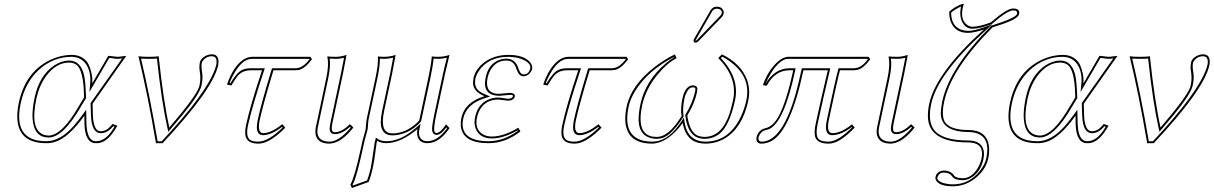

<svg xmlns="http://www.w3.org/2000/svg" viewBox="-20 -718 6169 976"><path d="M407.2 -222.2 406.7 -243.2Q403.3 -360.8 369.1 -388.2Q353 -399.9 331.1 -399.9Q265.1 -399.9 213.9 -330.6Q179.7 -283.2 165.5 -219.2Q130.4 -55.2 205.1 -32.2Q216.3 -29.3 228 -28.8Q296.4 -30.8 382.3 -181.2ZM450.7 -190.9 452.1 -132.8Q455.6 -51.8 490.7 -50.8Q519.5 -50.8 541 -75.2Q546.4 -81.5 551.8 -87.9L576.7 -79.1Q534.2 -2.9 488.8 7.8Q478 10.3 466.8 9.8Q412.1 9.8 409.2 -88.9Q409.2 -90.3 409.2 -90.8L408.7 -129.9Q327.6 -16.6 258.3 3.9Q236.8 10.3 214.8 9.8Q70.3 9.8 67.9 -122.6Q67.4 -156.2 75.7 -195.8Q108.9 -351.6 232.9 -412.1Q288.1 -438.5 344.2 -439Q377 -439 399.7 -424.1Q422.4 -409.2 431.6 -387.9Q440.9 -366.7 445.3 -345.2Q449.7 -323.7 449.2 -309.1L448.7 -293.9L530.3 -434.1Q537.6 -434.1 553.7 -431.6Q569.8 -429.2 577.1 -429.2Q585 -429.2 601.1 -431.6Q615.7 -434.1 622.1 -434.1ZM417.5 -219.2 391.1 -175.8Q301.3 -20 228 -19Q153.8 -19 146 -110.4Q145 -121.1 145 -131.8Q145.5 -171.4 155.8 -221.2Q179.7 -334 254.9 -384.8Q292.5 -409.7 331.1 -410.2Q394 -410.2 409.7 -324.7Q415 -293 416.5 -243.2ZM440.4 -193.8 601.1 -421.4Q585.4 -418.9 577.1 -418.9Q568.4 -418.9 551.3 -421.9Q540.5 -423.3 535.6 -423.8L434.6 -250.5L438.5 -294.9Q443.4 -352.1 417.5 -391.6Q392.1 -428.2 344.2 -429.2Q250.5 -429.2 177.2 -362.8Q108.4 -299.3 85.4 -193.8Q50.3 -29.3 168.9 -4.4Q190.4 0 214.8 0Q286.1 0 355 -78.1Q376.5 -103 400.4 -135.7L418 -160.2L419.4 -91.3Q422.4 -1 466.8 0Q511.2 0 545.9 -48.8Q554.2 -60.5 562 -73.7L555.2 -76.2Q527.3 -42 494.6 -41Q492.2 -41 490.7 -41Q445.3 -42.5 442.4 -132.8Z M840.8 -69.8Q974.6 -226.1 991.7 -274.9Q993.7 -281.2 994.6 -286.1Q1002 -320.3 995.1 -356.9Q991.7 -378.9 996.1 -400.9Q1000.5 -421.9 1028.3 -435.5Q1043 -441.9 1057.1 -441.9Q1090.3 -441.9 1090.8 -404.8Q1090.8 -395.5 1089.4 -387.2Q1062 -262.2 806.6 9.8H772.9Q729 -247.1 683.6 -432.1Q699.7 -429.2 736.3 -429.2Q773.4 -429.2 786.6 -432.1Q810.5 -205.6 840.8 -69.8ZM848.1 -63 835.4 -47.9 831.1 -67.4Q801.3 -200.7 777.8 -420.4Q763.2 -418.9 736.3 -418.9Q710 -418.9 696.8 -419.9Q739.7 -241.2 781.2 0H802.2Q1031.7 -245.6 1074.2 -370.6Q1077.6 -380.9 1079.6 -389.2Q1086.9 -431.2 1057.1 -432.1Q1027.8 -432.1 1009.8 -407.2Q1006.8 -402.3 1005.9 -398.9Q1002 -380.4 1007.8 -347.7Q1012.2 -319.3 1004.4 -283.7Q995.1 -239.7 908.2 -134.3Q882.8 -103 848.1 -63Z M1260.7 -429.2H1557.6L1565.9 -417Q1530.3 -369.1 1498 -362.3Q1489.7 -360.8 1481.9 -360.8H1370.1Q1316.9 -185.5 1299.8 -106Q1287.1 -42 1317.9 -41Q1360.8 -42.5 1415 -86.9L1430.2 -68.8Q1350.1 12.2 1293.9 12.2Q1232.9 12.2 1227.1 -32.2Q1224.6 -52.7 1231 -83Q1251.5 -179.7 1312 -360.8H1256.3Q1213.9 -360.8 1189.9 -334Q1176.8 -318.4 1155.8 -283.2L1133.8 -288.1Q1165 -378.9 1215.8 -414.1Q1238.8 -428.7 1260.7 -429.2ZM1260.7 -418.9Q1208 -418.9 1162.1 -329.6Q1153.3 -312.5 1147 -295.4L1150.9 -294.4Q1184.1 -350.1 1211.4 -362.8Q1230 -371.1 1256.3 -371.1H1326.2L1321.8 -357.9Q1261.7 -176.8 1240.7 -81.1Q1227.1 -16.6 1257.3 -3.4Q1262.7 -1.5 1269 0Q1280.3 2 1293.9 2Q1344.2 1 1416.5 -69.3L1413.6 -73.2Q1360.4 -31.7 1317.9 -30.8Q1286.6 -30.8 1285.6 -69.8Q1285.6 -71.8 1285.6 -73.2Q1286.1 -88.4 1290 -107.9Q1307.1 -189 1360.4 -363.8L1362.8 -371.1H1481.9Q1516.1 -371.1 1546.9 -408.7Q1550.3 -413.1 1553.7 -417L1552.2 -418.9Z M1638.7 -321.8Q1653.3 -391.6 1643.6 -429.2L1646 -431.2Q1657.7 -429.2 1689.5 -429.2Q1714.8 -429.7 1741.7 -439Q1741.7 -438 1723.1 -342.8L1669.4 -90.8Q1661.1 -51.8 1675.3 -46.9Q1679.2 -45.9 1683.1 -45.9Q1718.3 -46.9 1758.8 -86.9L1776.4 -69.8Q1721.7 0 1669.9 10.3Q1662.1 11.7 1655.8 12.2Q1589.4 12.2 1583.5 -40.5Q1582.5 -55.2 1585.4 -70.8ZM1648.4 -319.8 1595.2 -68.8Q1584.5 -11.2 1633.8 0Q1644.5 2 1655.8 2Q1699.7 2 1755.9 -61.5Q1759.8 -65.9 1762.7 -69.3L1758.8 -73.2Q1718.8 -36.6 1683.1 -36.1Q1657.7 -36.1 1655.8 -61.5Q1655.8 -63.5 1655.8 -64.5Q1656.2 -75.2 1659.7 -93.3L1713.4 -345.2Q1718.8 -371.1 1729 -424.3Q1708.5 -418.9 1689.5 -418.9Q1673.8 -418.9 1655.8 -419.9Q1661.6 -382.3 1648.4 -319.8Z M2242.2 -342.8 2196.8 -130.9Q2179.7 -51.3 2192.4 -43.5Q2195.8 -42 2198.7 -42Q2218.3 -42 2246.1 -84Q2247.1 -85.4 2247.6 -85.9L2265.1 -66.9Q2213.9 9.3 2152.8 9.8Q2111.3 9.8 2102.1 -26.4Q2098.1 -43 2102.1 -62Q2018.6 8.3 1944.8 9.8Q1915.5 9.3 1897.5 -2L1897 -0.5Q1895.5 3.4 1895 4.9Q1893.6 11.7 1890.1 40.5Q1882.3 103 1875 136.2Q1866.2 176.3 1854 207L1768.6 237.8L1761.2 220.2Q1782.2 184.6 1813.5 40Q1816.4 25.4 1820.8 6.8Q1823.7 -7.8 1830.6 -30.3Q1836.4 -49.3 1838.4 -59.1Q1839.4 -64 1840.3 -78.6Q1841.8 -101.6 1843.8 -111.8L1888.7 -321.8Q1904.3 -395 1900.9 -431.2Q1913.1 -429.2 1935.1 -429.2Q1964.4 -429.7 1991.2 -439Q1991.2 -438 1973.1 -342.8L1932.6 -153.8Q1910.2 -47.4 1965.3 -40.5Q1970.2 -40 1974.6 -40Q2041 -40 2098.1 -92.3Q2106 -99.6 2111.3 -106L2157.2 -321.8Q2173.3 -398.4 2174.8 -431.2Q2187 -429.2 2209.5 -429.2Q2238.8 -429.7 2265.1 -439Q2265.1 -438 2242.2 -342.8ZM2232.4 -345.2Q2237.8 -371.1 2251.5 -424.3Q2229.5 -419.4 2209.5 -418.9Q2196.8 -418.9 2184.1 -419.9Q2181.2 -385.7 2167.5 -319.8L2120.6 -101.6L2119.1 -99.6Q2072.3 -46.4 2004.4 -32.7Q1988.8 -29.8 1974.6 -29.8Q1917 -29.8 1915.5 -95.7Q1915.5 -97.7 1915.5 -98.6Q1916 -122.6 1922.9 -156.2L1963.4 -345.2Q1968.8 -371.1 1978.5 -424.8Q1956.1 -419.4 1935.1 -418.9Q1922.9 -418.9 1911.1 -419.9Q1911.6 -382.3 1898.4 -319.8L1853.5 -109.9Q1851.6 -100.6 1850.6 -80.1Q1849.6 -63 1848.1 -57.1Q1845.7 -46.4 1839.8 -26.9Q1833 -4.9 1830.6 9.3Q1795.4 173.8 1776.9 211.9Q1774.4 216.8 1772.5 220.7L1773.9 225.1L1846.2 199.2Q1857.4 169.4 1865.2 133.8Q1867.7 122.6 1883.3 15.6Q1884.3 7.3 1885.3 2.9Q1886.2 -1.5 1887.7 -4.9L1890.6 -18.6L1902.8 -10.3Q1918.9 -0.5 1944.8 0Q2015.6 0 2090.8 -65.4Q2093.8 -67.9 2095.7 -69.3L2118.2 -89.8L2111.8 -60.1Q2102.5 -10.3 2141.6 -1Q2147.5 0 2152.8 0Q2206.5 -1.5 2252.4 -65.9L2248.5 -69.8Q2221.2 -32.2 2198.7 -32.2Q2176.8 -33.7 2176.3 -63Q2176.8 -83 2187 -133.3Z M2404.8 -121.1Q2392.1 -61 2434.6 -35.2Q2454.6 -23.9 2481 -23.9Q2540.5 -24.4 2614.7 -68.8L2625.5 -49.8Q2548.8 10.3 2462.9 9.8Q2331.1 9.8 2322.3 -78.1Q2320.8 -97.7 2325.2 -118.2Q2341.8 -197.3 2439.9 -228Q2441.9 -228.5 2442.4 -229Q2387.2 -252.4 2384.8 -293Q2384.3 -306.6 2387.2 -321.8Q2397.5 -369.1 2446.3 -404.3Q2496.1 -439 2564.9 -439Q2642.1 -439 2674.3 -401.9Q2688 -384.8 2685.1 -367.2Q2673.8 -333.5 2642.1 -330.1Q2620.1 -330.1 2609.4 -357.4Q2608.4 -360.4 2606.9 -362.8Q2596.2 -400.4 2571.8 -407.7Q2563 -410.2 2552.7 -410.2Q2504.4 -410.2 2476.6 -367.2Q2464.4 -348.1 2459 -324.2Q2442.9 -249 2503.4 -241.7Q2511.7 -240.7 2520 -241.2Q2520.5 -241.2 2531.2 -242.2Q2567.9 -246.1 2572.3 -246.1Q2599.6 -244.6 2597.2 -227.1Q2590.8 -206.5 2562.5 -206.1Q2558.6 -206.1 2539.1 -209Q2518.1 -211.9 2513.2 -211.9Q2442.9 -211.9 2414.1 -149.9Q2408.2 -135.7 2404.8 -121.1ZM2395 -123Q2410.2 -193.8 2471.2 -215.3Q2491.2 -222.2 2513.2 -222.2Q2519.5 -222.2 2544.4 -218.3Q2559.6 -216.3 2562.5 -215.8Q2584 -216.8 2587.4 -229Q2588.4 -233.4 2584.5 -234.4Q2582.5 -234.9 2581.1 -235.4Q2576.7 -235.8 2572.3 -235.8Q2570.3 -235.8 2543.9 -233.4Q2522.5 -231.4 2520 -231Q2445.8 -231 2445.3 -293Q2445.3 -294.4 2445.3 -294.9Q2445.8 -309.6 2449.2 -326.2Q2463.9 -396 2523.9 -415.5Q2539.1 -419.9 2552.7 -419.9Q2600.1 -419.9 2615.7 -369.6Q2616.2 -367.7 2616.7 -366.2Q2625.5 -343.3 2635.7 -340.8Q2639.2 -340.3 2642.1 -339.8Q2666.5 -339.8 2673.8 -365.2Q2674.3 -367.7 2675.3 -369.1Q2680.7 -393.6 2643.6 -412.6Q2627.4 -420.4 2607.9 -424.8Q2587.4 -428.7 2564.9 -429.2Q2461.9 -429.2 2414.1 -356.9Q2401.4 -337.4 2397 -319.8Q2387.2 -272.9 2420.9 -251.5Q2431.6 -244.6 2446.3 -238.3L2471.7 -227.5L2445.3 -219.2Q2350.6 -189.5 2335 -115.7Q2315.9 -25.4 2407.7 -5.4Q2409.2 -4.9 2409.7 -4.9Q2433.6 0 2462.9 0Q2540.5 -0.5 2612.3 -52.7L2610.8 -55.2Q2539.1 -14.2 2481 -14.2Q2418.5 -14.2 2398.4 -63.5Q2392.1 -80.1 2392.1 -98.1Q2392.6 -110.8 2395 -123Z M2868.2 -429.2H3165L3173.3 -417Q3137.7 -369.1 3105.5 -362.3Q3097.2 -360.8 3089.4 -360.8H2977.5Q2924.3 -185.5 2907.2 -106Q2894.5 -42 2925.3 -41Q2968.3 -42.5 3022.5 -86.9L3037.6 -68.8Q2957.5 12.2 2901.4 12.2Q2840.3 12.2 2834.5 -32.2Q2832 -52.7 2838.4 -83Q2858.9 -179.7 2919.4 -360.8H2863.8Q2821.3 -360.8 2797.4 -334Q2784.2 -318.4 2763.2 -283.2L2741.2 -288.1Q2772.5 -378.9 2823.2 -414.1Q2846.2 -428.7 2868.2 -429.2ZM2868.2 -418.9Q2815.4 -418.9 2769.5 -329.6Q2760.7 -312.5 2754.4 -295.4L2758.3 -294.4Q2791.5 -350.1 2818.8 -362.8Q2837.4 -371.1 2863.8 -371.1H2933.6L2929.2 -357.9Q2869.1 -176.8 2848.1 -81.1Q2834.5 -16.6 2864.7 -3.4Q2870.1 -1.5 2876.5 0Q2887.7 2 2901.4 2Q2951.7 1 3023.9 -69.3L3021 -73.2Q2967.8 -31.7 2925.3 -30.8Q2894 -30.8 2893.1 -69.8Q2893.1 -71.8 2893.1 -73.2Q2893.6 -88.4 2897.5 -107.9Q2914.6 -189 2967.8 -363.8L2970.2 -371.1H3089.4Q3123.5 -371.1 3154.3 -408.7Q3157.7 -413.1 3161.1 -417L3159.7 -418.9Z M3783.7 -206.1Q3754.4 -69.3 3665.5 -15.1Q3620.1 11.7 3565.9 12.2Q3480.5 12.2 3456.1 -68.4Q3452.6 -80.6 3450.7 -92.8Q3376 8.3 3296.4 12.2Q3170.4 12.2 3159.2 -95.2Q3155.8 -131.3 3165.5 -176.8Q3188.5 -285.2 3310.1 -379.4Q3356.9 -415 3410.6 -441.9L3419.4 -421.9Q3374.5 -400.4 3324.2 -340.8Q3263.2 -267.6 3244.6 -184.1Q3213.4 -37.6 3297.9 -23.4Q3308.6 -22 3319.3 -22Q3369.1 -22 3422.9 -95.2Q3433.6 -110.4 3444.8 -127.9Q3438 -166.5 3449.2 -217.8Q3460.4 -269.5 3488.8 -281.7Q3494.6 -283.7 3500 -284.2Q3524.9 -284.2 3524.9 -265.6Q3524.4 -258.3 3522.5 -247.1Q3511.7 -195.3 3477.1 -136.7Q3475.1 -133.3 3473.6 -130.9Q3486.3 -43.5 3529.3 -27.3Q3543.5 -22.5 3560.5 -22Q3648.4 -22 3688 -139.2Q3697.8 -169.4 3707 -211.9Q3729.5 -323.7 3630.9 -422.9L3649.9 -441.9Q3746.6 -394 3776.9 -313.5Q3795.4 -262.7 3783.7 -206.1ZM3624 -684.1Q3648.4 -684.1 3657.2 -664.6Q3660.2 -656.7 3658.7 -648.9Q3655.8 -638.2 3648.9 -630.9L3530.8 -508.8Q3522.9 -501.5 3517.1 -501Q3506.3 -501 3505.9 -510.7Q3505.9 -512.7 3505.9 -514.2Q3506.8 -518.6 3510.3 -523.9L3592.8 -667Q3603 -683.6 3624 -684.1ZM3773.9 -208Q3800.3 -332 3681.2 -412.1Q3666.5 -421.9 3651.9 -429.7L3644.5 -422.9Q3739.7 -321.8 3716.8 -210Q3688 -75.2 3633.3 -34.7Q3601.6 -12.2 3560.5 -12.2Q3492.2 -12.2 3470.7 -92.8Q3466.3 -109.9 3463.9 -129.4L3462.9 -133.3L3464.8 -136.2Q3497.1 -188.5 3511.7 -245.1Q3512.2 -247.6 3512.7 -249Q3517.6 -271 3511.2 -272.9Q3509.8 -273.4 3508.8 -273.4Q3504.4 -273.9 3500 -273.9Q3480.5 -273.9 3465.3 -237.3Q3460.9 -226.6 3459 -215.8Q3448.7 -166 3454.6 -129.9L3455.6 -126L3453.1 -122.6Q3396.5 -35.2 3351.6 -18.1Q3335.4 -12.2 3319.3 -12.2Q3226.6 -14.2 3226.1 -112.8Q3226.6 -144.5 3234.9 -186Q3260.7 -308.6 3365.7 -397Q3387.7 -415.5 3406.7 -426.3L3405.8 -428.2Q3272.5 -358.9 3208.5 -254.9Q3183.6 -213.9 3175.3 -174.8Q3144.5 -25.9 3253.4 -2Q3273.4 2 3296.4 2Q3369.6 2 3430.2 -81.5Q3436.5 -90.3 3442.4 -98.6L3456.5 -120.1L3460.4 -94.7Q3476.6 1 3565.9 2Q3682.1 2 3742.7 -118.2Q3763.2 -159.2 3773.9 -208ZM3624 -673.8Q3608.4 -672.9 3601.1 -662.1L3519 -519Q3517.1 -515.1 3515.6 -512.2Q3515.6 -512.2 3515.6 -511.7V-511.2H3517.1Q3520.5 -513.2 3523.9 -516.1L3641.6 -638.2Q3646.5 -643.6 3648.9 -651.4Q3651.9 -666 3634.8 -672.4Q3629.4 -673.8 3624 -673.8Z M4395.5 -429.2 4403.8 -417Q4370.1 -371.1 4341.3 -363.8Q4331.1 -361.3 4320.3 -360.8H4250Q4238.8 -323.2 4192.9 -106Q4180.2 -42 4210.9 -41Q4252.9 -41 4305.2 -81.5Q4308.6 -84 4310.5 -85.9L4325.2 -69.8Q4247.1 12.2 4192.9 12.2Q4130.9 12.2 4122.6 -26.9Q4118.2 -50.3 4127 -91.8Q4151.4 -206.5 4188 -360.8H4064Q3999 -54.2 3901.4 -1Q3877 11.7 3851.1 12.2Q3827.6 12.2 3825.2 -9.3Q3824.7 -15.6 3826.2 -22Q3831.1 -45.4 3853 -59.6Q3861.3 -64.5 3869.6 -65.9Q3909.2 -74.2 3938.5 -127.9Q3978 -201.7 4012.2 -360.8H3994.1Q3920.4 -360.8 3878.9 -284.7Q3877.9 -282.7 3877.4 -282.2L3857.9 -285.2Q3883.3 -357.9 3931.2 -402.3Q3960.4 -428.7 3986.8 -429.2ZM4390.6 -418.9H3986.8Q3945.3 -418.9 3898.9 -345.7Q3882.3 -318.8 3871.1 -291.5Q3917 -370.6 3994.1 -371.1H4024.4L4022 -358.9Q3964.8 -90.8 3886.7 -60.5Q3879.4 -58.1 3871.6 -56.2Q3849.6 -52.2 3837.4 -24.9Q3836.4 -21.5 3835.9 -20Q3833 -1.5 3846.7 1.5Q3849.1 2 3851.1 2Q3956.5 2 4025.9 -246.1Q4040.5 -299.3 4054.2 -363.3L4056.2 -371.1H4200.7L4197.8 -358.9Q4161.1 -204.1 4136.7 -89.8Q4122.6 -23.4 4145 -7.8Q4152.8 -2.9 4164.1 -0.5Q4176.8 2 4192.9 2Q4240.2 1 4311.5 -70.3L4309.6 -72.3Q4255.9 -31.7 4210.9 -30.8Q4180.2 -30.8 4178.7 -68.4Q4178.7 -70.3 4178.7 -71.8Q4178.7 -87.4 4183.1 -107.9Q4229.5 -327.1 4240.7 -363.8L4242.7 -371.1H4320.3Q4354 -371.1 4382.3 -405.3Q4387.2 -411.1 4391.6 -417Z M4491.7 -321.8Q4506.3 -391.6 4496.6 -429.2L4499 -431.2Q4510.7 -429.2 4542.5 -429.2Q4567.9 -429.7 4594.7 -439Q4594.7 -438 4576.2 -342.8L4522.5 -90.8Q4514.2 -51.8 4528.3 -46.9Q4532.2 -45.9 4536.1 -45.9Q4571.3 -46.9 4611.8 -86.9L4629.4 -69.8Q4574.7 0 4522.9 10.3Q4515.1 11.7 4508.8 12.2Q4442.4 12.2 4436.5 -40.5Q4435.5 -55.2 4438.5 -70.8ZM4501.5 -319.8 4448.2 -68.8Q4437.5 -11.2 4486.8 0Q4497.6 2 4508.8 2Q4552.7 2 4608.9 -61.5Q4612.8 -65.9 4615.7 -69.3L4611.8 -73.2Q4571.8 -36.6 4536.1 -36.1Q4510.7 -36.1 4508.8 -61.5Q4508.8 -63.5 4508.8 -64.5Q4509.3 -75.2 4512.7 -93.3L4566.4 -345.2Q4571.8 -371.1 4582 -424.3Q4561.5 -418.9 4542.5 -418.9Q4526.9 -418.9 4508.8 -419.9Q4514.6 -382.3 4501.5 -319.8Z M4824.2 229Q4756.3 229 4738.8 199.7Q4733.9 190.9 4735.4 182.1Q4740.7 156.2 4769 149.9Q4773.9 148.9 4777.3 148.9Q4814.5 149.9 4830.1 174.8Q4838.9 187.5 4875 188Q4915 188 4946.3 142.6Q4962.4 118.2 4969.2 88.9Q4984.9 14.6 4917 6.8Q4908.7 5.9 4900.9 5.9Q4707 5.9 4697.3 -115.7Q4694.8 -148.4 4703.6 -190.9Q4738.3 -348.6 4981 -567.9Q4932.1 -551.3 4901.4 -550.8Q4835.4 -550.8 4813 -607.9Q4804.7 -630.9 4805.2 -658.2Q4830.1 -682.1 4870.1 -697.8L4879.4 -698.2Q4877 -691.4 4874 -678.2Q4860.8 -616.2 4897.9 -590.3Q4910.2 -582.5 4922.9 -582Q4960 -582.5 5016.6 -604Q5097.7 -674.8 5129.4 -674.8Q5164.1 -674.8 5161.1 -649.4Q5160.6 -647.5 5160.2 -646Q5155.3 -622.6 5075.2 -595.2Q5057.1 -588.9 5025.4 -579.1Q4815.4 -367.7 4779.8 -202.1Q4763.2 -124 4786.1 -93.8Q4814.9 -57.6 4902.3 -57.1Q4994.1 -57.1 5006.8 21.5Q5011.2 51.3 5003.4 87.9Q4991.7 144 4938.5 187.5Q4887.2 228.5 4824.2 229ZM4824.2 219.2Q4909.2 219.2 4964.4 146.5Q4987.3 115.7 4993.7 85.9Q5016.6 -21 4939 -42.5Q4935.5 -43.5 4932.6 -43.9Q4918 -46.9 4902.3 -46.9Q4763.2 -47.9 4762.2 -143.6Q4762.7 -167 4770 -204.1Q4807.1 -373.5 5018.1 -585.9L5020 -587.9L5022 -588.4Q5145.5 -627.4 5150.4 -647.9Q5151.4 -661.1 5140.6 -664.1Q5135.3 -665 5129.4 -665Q5100.1 -664.1 5022.9 -596.7L5022 -595.2L5020 -594.7Q4960.9 -572.3 4922.9 -571.8Q4887.7 -571.8 4870.1 -608.9Q4861.3 -628.4 4861.3 -651.4Q4861.8 -666 4864.3 -680.2Q4865.2 -684.1 4865.7 -685.1Q4835.9 -672.4 4814.9 -653.8Q4815.4 -580.1 4874.5 -564.5Q4887.7 -561.5 4901.4 -561Q4930.7 -561.5 4977.5 -577.6L5023.9 -593.8L4987.3 -560.5Q4746.6 -342.8 4713.4 -189Q4690.4 -80.6 4747.6 -39.1Q4773.4 -20.5 4814 -11.7Q4851.6 -3.9 4900.9 -3.9Q4971.7 -3.9 4981 51.3Q4981.9 59.1 4981.9 65.9Q4981.4 78.1 4979 91.3Q4964.8 157.2 4915.5 186Q4895 197.8 4875 198.2Q4832.5 197.3 4821.3 180.2Q4808.1 159.7 4777.3 159.2Q4755.9 159.2 4747.1 178.2Q4745.6 181.6 4745.1 184.1Q4741.7 200.7 4772 211.4Q4779.3 213.9 4787.1 215.3Q4804.7 219.2 4824.2 219.2Z M5445.8 -222.2 5445.3 -243.2Q5441.9 -360.8 5407.7 -388.2Q5391.6 -399.9 5369.6 -399.9Q5303.7 -399.9 5252.4 -330.6Q5218.3 -283.2 5204.1 -219.2Q5168.9 -55.2 5243.7 -32.2Q5254.9 -29.3 5266.6 -28.8Q5335 -30.8 5420.9 -181.2ZM5489.3 -190.9 5490.7 -132.8Q5494.1 -51.8 5529.3 -50.8Q5558.1 -50.8 5579.6 -75.2Q5585 -81.5 5590.3 -87.9L5615.2 -79.1Q5572.8 -2.9 5527.3 7.8Q5516.6 10.3 5505.4 9.8Q5450.7 9.8 5447.8 -88.9Q5447.8 -90.3 5447.8 -90.8L5447.3 -129.9Q5366.2 -16.6 5296.9 3.9Q5275.4 10.3 5253.4 9.8Q5108.9 9.8 5106.4 -122.6Q5106 -156.2 5114.3 -195.8Q5147.5 -351.6 5271.5 -412.1Q5326.7 -438.5 5382.8 -439Q5415.5 -439 5438.2 -424.1Q5460.9 -409.2 5470.2 -387.9Q5479.5 -366.7 5483.9 -345.2Q5488.3 -323.7 5487.8 -309.1L5487.3 -293.9L5568.8 -434.1Q5576.2 -434.1 5592.3 -431.6Q5608.4 -429.2 5615.7 -429.2Q5623.5 -429.2 5639.6 -431.6Q5654.3 -434.1 5660.6 -434.1ZM5456.1 -219.2 5429.7 -175.8Q5339.8 -20 5266.6 -19Q5192.4 -19 5184.6 -110.4Q5183.6 -121.1 5183.6 -131.8Q5184.1 -171.4 5194.3 -221.2Q5218.3 -334 5293.5 -384.8Q5331.1 -409.7 5369.6 -410.2Q5432.6 -410.2 5448.2 -324.7Q5453.6 -293 5455.1 -243.2ZM5479 -193.8 5639.6 -421.4Q5624 -418.9 5615.7 -418.9Q5606.9 -418.9 5589.8 -421.9Q5579.1 -423.3 5574.2 -423.8L5473.1 -250.5L5477.1 -294.9Q5481.9 -352.1 5456.1 -391.6Q5430.7 -428.2 5382.8 -429.2Q5289.1 -429.2 5215.8 -362.8Q5147 -299.3 5124 -193.8Q5088.9 -29.3 5207.5 -4.4Q5229 0 5253.4 0Q5324.7 0 5393.6 -78.1Q5415 -103 5439 -135.7L5456.5 -160.2L5458 -91.3Q5460.9 -1 5505.4 0Q5549.8 0 5584.5 -48.8Q5592.8 -60.5 5600.6 -73.7L5593.8 -76.2Q5565.9 -42 5533.2 -41Q5530.8 -41 5529.3 -41Q5483.9 -42.5 5481 -132.8Z M5879.4 -69.8Q6013.2 -226.1 6030.3 -274.9Q6032.2 -281.2 6033.2 -286.1Q6040.5 -320.3 6033.7 -356.9Q6030.3 -378.9 6034.7 -400.9Q6039.1 -421.9 6066.9 -435.5Q6081.5 -441.9 6095.7 -441.9Q6128.9 -441.9 6129.4 -404.8Q6129.4 -395.5 6127.9 -387.2Q6100.6 -262.2 5845.2 9.8H5811.5Q5767.6 -247.1 5722.2 -432.1Q5738.3 -429.2 5774.9 -429.2Q5812 -429.2 5825.2 -432.1Q5849.1 -205.6 5879.4 -69.8ZM5886.7 -63 5874 -47.9 5869.6 -67.4Q5839.8 -200.7 5816.4 -420.4Q5801.8 -418.9 5774.9 -418.9Q5748.5 -418.9 5735.4 -419.9Q5778.3 -241.2 5819.8 0H5840.8Q6070.3 -245.6 6112.8 -370.6Q6116.2 -380.9 6118.2 -389.2Q6125.5 -431.2 6095.7 -432.1Q6066.4 -432.1 6048.3 -407.2Q6045.4 -402.3 6044.4 -398.9Q6040.5 -380.4 6046.4 -347.7Q6050.8 -319.3 6043 -283.7Q6033.7 -239.7 5946.8 -134.3Q5921.4 -103 5886.7 -63Z"/></svg>

Font: Linux Biolinum Outline O
Style: Italic
Weight: 400
Italic angle: -12°
Designer: Philipp H. Poll
Foundry: Philipp H. Poll
Version: Version 0.6.2